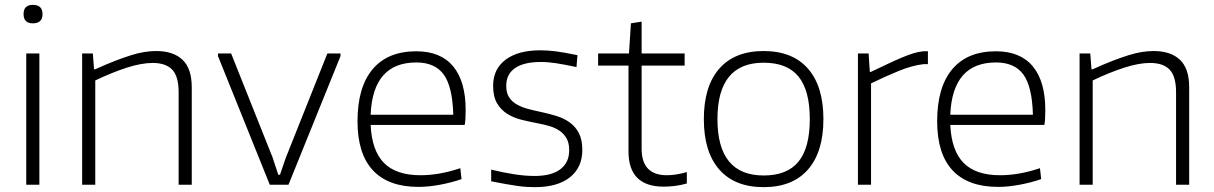

<svg xmlns="http://www.w3.org/2000/svg" viewBox="-20 -760 4996 790"><path d="M115 -664Q77 -664 77 -702Q77 -740 115 -740Q155 -740 155 -702Q155 -664 115 -664ZM88 -540H142V0H88Z M318 -540H362L367 -475H372Q418 -496 454.5 -510Q491 -524 520 -533Q549 -542 574 -546Q599 -550 623 -550Q693 -550 731 -514Q769 -478 769 -401V0H715V-380Q715 -446 688.5 -473.5Q662 -501 608 -501Q562 -501 501.5 -481.5Q441 -462 372 -429V0H318Z M877 -529V-540H931L1102 -111L1125 -41H1132L1156 -111L1327 -540H1381V-529L1167 0H1090Z M1702 9Q1578 9 1514.5 -59Q1451 -127 1451 -261Q1451 -401 1513 -475Q1575 -549 1693 -549Q1793 -549 1844.5 -487Q1896 -425 1896 -307Q1896 -286 1895 -270.5Q1894 -255 1892 -246H1505Q1510 -140 1560 -89.5Q1610 -39 1710 -39Q1748 -39 1788.5 -46Q1829 -53 1874 -68L1879 -23Q1839 -9 1791 0Q1743 9 1702 9ZM1693 -503Q1514 -503 1505 -288H1845Q1842 -403 1806 -453Q1770 -503 1693 -503Z M2181 10Q2164 10 2147 9Q2130 8 2109 5Q2088 2 2062 -2.5Q2036 -7 2001 -14V-62Q2051 -50 2095.5 -43Q2140 -36 2180 -36Q2249 -36 2285.5 -63.5Q2322 -91 2322 -142Q2322 -171 2311.5 -190Q2301 -209 2283 -221.5Q2265 -234 2241.5 -241Q2218 -248 2191 -253Q2159 -259 2126.5 -267Q2094 -275 2068 -291Q2042 -307 2025.5 -334.5Q2009 -362 2009 -407Q2009 -476 2060.5 -514.5Q2112 -553 2203 -553Q2219 -553 2233.5 -552Q2248 -551 2265 -549Q2282 -547 2304 -543Q2326 -539 2356 -533L2352 -484Q2300 -495 2267.5 -500Q2235 -505 2205 -505Q2136 -505 2099.5 -480Q2063 -455 2063 -407Q2063 -378 2074.5 -360Q2086 -342 2106 -330.5Q2126 -319 2152 -312Q2178 -305 2207 -299Q2240 -292 2270.5 -282.5Q2301 -273 2324.5 -256Q2348 -239 2362 -212Q2376 -185 2376 -143Q2376 -71 2325 -30.5Q2274 10 2181 10Z M2711 8Q2566 8 2566 -137V-490H2441V-540H2568L2576 -664L2620 -671V-540H2797V-490H2620V-148Q2620 -39 2724 -39Q2761 -39 2806 -52V-5Q2781 2 2757 5Q2733 8 2711 8Z M3122 10Q3003 10 2939.5 -62.5Q2876 -135 2876 -270Q2876 -405 2939.5 -477.5Q3003 -550 3122 -550Q3241 -550 3304.5 -477.5Q3368 -405 3368 -270Q3368 -135 3304.5 -62.5Q3241 10 3122 10ZM3122 -38Q3219 -38 3265.5 -95Q3312 -152 3312 -270Q3312 -388 3265.5 -445Q3219 -502 3122 -502Q2932 -502 2932 -270Q2932 -38 3122 -38Z M3510 -540H3554L3559 -464H3563Q3601 -482 3631.5 -496.5Q3662 -511 3688 -522Q3714 -533 3736 -540Q3758 -547 3779 -549H3798V-496H3780Q3734 -491 3679 -468.5Q3624 -446 3564 -417V0H3510Z M4087 9Q3963 9 3899.5 -59Q3836 -127 3836 -261Q3836 -401 3898 -475Q3960 -549 4078 -549Q4178 -549 4229.5 -487Q4281 -425 4281 -307Q4281 -286 4280 -270.5Q4279 -255 4277 -246H3890Q3895 -140 3945 -89.5Q3995 -39 4095 -39Q4133 -39 4173.5 -46Q4214 -53 4259 -68L4264 -23Q4224 -9 4176 0Q4128 9 4087 9ZM4078 -503Q3899 -503 3890 -288H4230Q4227 -403 4191 -453Q4155 -503 4078 -503Z M4422 -540H4466L4471 -475H4476Q4522 -496 4558.5 -510Q4595 -524 4624 -533Q4653 -542 4678 -546Q4703 -550 4727 -550Q4797 -550 4835 -514Q4873 -478 4873 -401V0H4819V-380Q4819 -446 4792.5 -473.5Q4766 -501 4712 -501Q4666 -501 4605.5 -481.5Q4545 -462 4476 -429V0H4422Z"/></svg>

Font: Encode Sans Wide
Style: ExtraLight
Weight: 200
Designer: Pablo Impallari, Andres Torresi
Foundry: Pablo Impallari, Andres Torresi
Version: Version 1.000; ttfautohint (v1.00) -l 8 -r 50 -G 200 -x 14 -